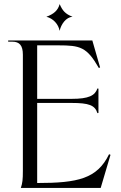

<svg xmlns="http://www.w3.org/2000/svg" viewBox="-20 -920 591 940"><path d="M82 0H473L521 -162L514 -165C456 -45 361 -24 162 -24V-416H330C415 -416 445 -405 457 -366L462 -367V-486L457 -487C445 -452 415 -436 330 -436H162V-698H265C373 -698 405 -690 464 -587L470 -590L432 -722H20V-716H40C76 -716 92 -697 92 -652V-84C92 -40 90 -24 82 0ZM272 -769C279 -802 304 -836 335 -838C299 -852 286 -868 272 -900C264 -869 243 -851 207 -838C240 -830 266 -802 272 -769Z"/></svg>

Font: Sinistre
Style: Regular
Weight: 400
Designer: Jules Durand
Foundry: Collletttivo
Version: Version 69.420;Glyphs 3.2 (3217)